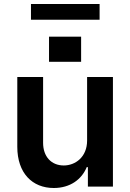

<svg xmlns="http://www.w3.org/2000/svg" viewBox="-20 -929 648 956"><path d="M475.9 -909.1H134.2V-830.6H475.9ZM224.1 -746.4V-621.4H383.9V-746.4ZM413.7 -545.5V-229.4C413.7 -146.3 354.4 -105.1 297.6 -105.1C235.8 -105.1 194.6 -148.8 194.6 -218V-545.5H66.1V-198.2C66.1 -67.1 140.6 7.1 247.9 7.1C329.5 7.1 387.1 -35.9 411.9 -96.9H417.6V0H542.3V-545.5Z"/></svg>

Font: TID UI Semi Bold
Style: Regular
Weight: 600
Designer: The TID Project Authors
Foundry: Bakken & Bæck
Version: Version 1.001;hotconv 1.0.109;makeotfexe 2.5.65596